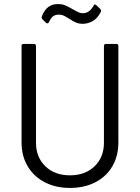

<svg xmlns="http://www.w3.org/2000/svg" viewBox="-20 -916 688 944"><path d="M324 8Q254 8 200 -20Q146 -48 116 -98.5Q86 -149 86 -216V-690Q86 -700 96 -700H147Q157 -700 157 -690V-214Q157 -143 203 -98.5Q249 -54 324 -54Q399 -54 445 -98.5Q491 -143 491 -214V-690Q491 -700 501 -700H552Q562 -700 562 -690V-216Q562 -149 532.5 -98.5Q503 -48 449 -20Q395 8 324 8ZM387 -799Q368 -799 354 -805Q340 -811 325 -821Q307 -832 297 -837.5Q287 -843 275 -844Q271 -844 268 -844Q254 -844 243 -837.5Q232 -831 220 -806Q217 -801 213 -801Q209 -801 206 -804L188 -822Q185 -825 185 -830Q185 -833 186 -836Q209 -896 263 -896Q287 -896 300 -890Q313 -884 323.5 -878.5Q334 -873 337 -871Q341 -869 351.5 -863Q362 -857 370.5 -854Q379 -851 387 -851Q420 -851 440 -888Q443 -894 447 -894Q450 -894 454 -890L472 -873Q477 -868 477 -863Q477 -860 476 -858Q459 -825 435.5 -812Q412 -799 387 -799Z"/></svg>

Font: LinhAnh
Style: Regular
Weight: 400
Designer: Jeremy Tribby
Foundry: Tribby Type
Version: Version 1.408